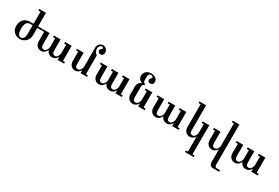

<svg xmlns="http://www.w3.org/2000/svg" viewBox="98 -2054 5421 3732"><g transform="rotate(30 2808.5 -188.5)"><path d="M528.8 -340.3H426.8V-172.4Q426.8 -134.3 412.1 -100.1Q397.5 -65.9 372.3 -39.8Q347.2 -13.7 313.5 1.5Q279.8 16.6 241.2 16.6Q199.7 16.6 165 2.7Q130.4 -11.2 105.2 -36.4Q80.1 -61.5 66.2 -96.4Q52.2 -131.3 52.2 -173.8Q52.2 -220.2 66.4 -257.3Q80.6 -294.4 106.2 -320.6Q131.8 -346.7 168.2 -360.8Q204.6 -375 249.5 -375H323.7V-644H276.9V-679.7H426.8V-375H528.8ZM323.7 -340.3H273.9Q213.4 -340.3 187.3 -298.8Q161.1 -257.3 161.1 -174.3Q161.1 -98.6 181.6 -58.8Q202.1 -19 241.2 -19Q280.8 -19 302.2 -53.5Q323.7 -87.9 323.7 -151.9Z M1225.1 0H1079.6V-69.8Q1070.3 -52.2 1057.9 -37.4Q1045.4 -22.5 1030.5 -11.7Q1015.6 -1 999 4.9Q982.4 10.7 964.8 10.7Q916 10.7 882.8 -13.2Q849.6 -37.1 835.9 -81.1Q827.1 -60.5 814.2 -43.7Q801.3 -26.9 785.6 -14.6Q770 -2.4 752.2 4.2Q734.4 10.7 715.8 10.7Q685.1 10.7 660.4 0.5Q635.7 -9.8 618.2 -28.6Q600.6 -47.4 591.1 -73.5Q581.5 -99.6 581.5 -131.8V-339.8H534.2V-375H684.1V-132.3Q684.1 -104.5 687.7 -86.4Q691.4 -68.4 699 -58.1Q706.5 -47.9 719 -43.9Q731.4 -40 749 -40Q765.6 -40 780 -50.3Q794.4 -60.5 805.4 -76.4Q816.4 -92.3 822.8 -112.1Q829.1 -131.8 829.1 -150.9V-339.8H782.2V-375H932.1V-132.3Q932.1 -106 935.8 -88.4Q939.5 -70.8 947.3 -60.1Q955.1 -49.3 967.8 -44.7Q980.5 -40 998 -40Q1014.6 -40 1029.1 -50.5Q1043.5 -61 1054.2 -77.4Q1064.9 -93.8 1071.3 -113.3Q1077.6 -132.8 1077.6 -150.9V-339.8H1030.8V-375H1180.2V-35.2H1225.1Z M1812 -580.6Q1812 -564 1806.9 -550.5Q1801.8 -537.1 1793 -527.8Q1784.2 -518.6 1772.5 -513.7Q1760.7 -508.8 1747.6 -508.8Q1732.9 -508.8 1721.4 -513.2Q1710 -517.6 1701.9 -525.1Q1693.8 -532.7 1689.5 -543Q1685.1 -553.2 1685.1 -564.9Q1685.1 -580.1 1692.4 -589.8Q1699.7 -599.6 1708.5 -606.7Q1717.3 -613.8 1724.6 -619.4Q1731.9 -625 1731.9 -632.3Q1731.9 -639.2 1728.5 -644Q1725.1 -648.9 1720.2 -652.1Q1715.3 -655.3 1710 -656.7Q1704.6 -658.2 1700.2 -658.2Q1687.5 -658.2 1675.3 -652.6Q1663.1 -647 1653.8 -636Q1644.5 -625 1638.9 -608.9Q1633.3 -592.8 1633.3 -572.3Q1633.3 -555.7 1636.7 -539.8Q1640.1 -523.9 1647.5 -509.3Q1654.8 -494.6 1666.7 -481.7Q1678.7 -468.8 1695.8 -458.5V-35.2H1740.2V0H1595.2V-69.8Q1585.9 -52.2 1573.7 -37.4Q1561.5 -22.5 1546.6 -12Q1531.7 -1.5 1514.9 4.6Q1498 10.7 1480 10.7Q1449.7 10.7 1425 0.7Q1400.4 -9.3 1382.8 -27.8Q1365.2 -46.4 1355.7 -72.8Q1346.2 -99.1 1346.2 -131.8V-339.8H1298.8V-375H1448.7V-132.3Q1448.7 -104.5 1451.9 -86.7Q1455.1 -68.8 1462.6 -58.3Q1470.2 -47.9 1482.7 -43.9Q1495.1 -40 1513.2 -40Q1529.8 -40 1544.4 -50Q1559.1 -60.1 1569.8 -76.2Q1580.6 -92.3 1586.7 -112.1Q1592.8 -131.8 1592.8 -150.9V-571.8Q1592.8 -595.2 1600.6 -616.7Q1608.4 -638.2 1623 -654.5Q1637.7 -670.9 1658.7 -680.7Q1679.7 -690.4 1706.1 -690.4Q1728 -690.4 1747.3 -681.9Q1766.6 -673.3 1781 -658.4Q1795.4 -643.6 1803.7 -623.5Q1812 -603.5 1812 -580.6Z M2523.4 0H2377.9V-69.8Q2368.7 -52.2 2356.2 -37.4Q2343.8 -22.5 2328.9 -11.7Q2314 -1 2297.4 4.9Q2280.8 10.7 2263.2 10.7Q2214.4 10.7 2181.2 -13.2Q2147.9 -37.1 2134.3 -81.1Q2125.5 -60.5 2112.5 -43.7Q2099.6 -26.9 2084 -14.6Q2068.4 -2.4 2050.5 4.2Q2032.7 10.7 2014.2 10.7Q1983.4 10.7 1958.7 0.5Q1934.1 -9.8 1916.5 -28.6Q1898.9 -47.4 1889.4 -73.5Q1879.9 -99.6 1879.9 -131.8V-339.8H1832.5V-375H1982.4V-132.3Q1982.4 -104.5 1986.1 -86.4Q1989.7 -68.4 1997.3 -58.1Q2004.9 -47.9 2017.3 -43.9Q2029.8 -40 2047.4 -40Q2064 -40 2078.4 -50.3Q2092.8 -60.5 2103.8 -76.4Q2114.7 -92.3 2121.1 -112.1Q2127.4 -131.8 2127.4 -150.9V-339.8H2080.6V-375H2230.5V-132.3Q2230.5 -106 2234.1 -88.4Q2237.8 -70.8 2245.6 -60.1Q2253.4 -49.3 2266.1 -44.7Q2278.8 -40 2296.4 -40Q2313 -40 2327.4 -50.5Q2341.8 -61 2352.5 -77.4Q2363.3 -93.8 2369.6 -113.3Q2376 -132.8 2376 -150.9V-339.8H2329.1V-375H2478.5V-35.2H2523.4Z M3033.7 0H2888.7V-69.8Q2879.4 -52.2 2867.2 -37.4Q2855 -22.5 2840.1 -12Q2825.2 -1.5 2808.3 4.6Q2791.5 10.7 2773.4 10.7Q2743.2 10.7 2718.5 0.7Q2693.8 -9.3 2676.3 -28.1Q2658.7 -46.9 2648.9 -73.2Q2639.2 -99.6 2639.2 -131.8V-302.7Q2639.2 -328.1 2646.5 -349.1Q2653.8 -370.1 2666.3 -386.2Q2678.7 -402.3 2695.1 -413.6Q2711.4 -424.8 2729 -430.2Q2710 -436.5 2692.9 -446.8Q2675.8 -457 2663.3 -471.2Q2650.9 -485.4 2643.6 -504.4Q2636.2 -523.4 2636.2 -547.4Q2636.2 -577.6 2647.9 -602.8Q2659.7 -627.9 2680.2 -646Q2700.7 -664.1 2728.5 -674.1Q2756.3 -684.1 2788.6 -684.1Q2822.8 -684.1 2849.6 -675Q2876.5 -666 2895 -650.9Q2913.6 -635.7 2923.6 -615.5Q2933.6 -595.2 2933.6 -573.2Q2933.6 -537.6 2914.6 -520Q2895.5 -502.4 2867.2 -502.4Q2840.8 -502.4 2825.7 -516.8Q2810.5 -531.2 2810.5 -554.7Q2810.5 -569.8 2816.4 -579.1Q2822.3 -588.4 2829.3 -595Q2836.4 -601.6 2842.3 -606.4Q2848.1 -611.3 2848.1 -617.7Q2848.1 -632.8 2835.7 -644.5Q2823.2 -656.2 2801.3 -656.2Q2772.9 -656.2 2758.3 -637.9Q2743.7 -619.6 2743.7 -578.6V-509.8Q2743.7 -496.1 2746.6 -484.1Q2749.5 -472.2 2755.4 -463.4Q2761.2 -454.6 2769.5 -449.7Q2777.8 -444.8 2789.1 -444.8V-419.4Q2777.8 -419.4 2769 -414.1Q2760.3 -408.7 2754.4 -399.4Q2748.5 -390.1 2745.4 -377.4Q2742.2 -364.7 2742.2 -350.6V-132.3Q2742.2 -106.4 2745.4 -88.6Q2748.5 -70.8 2755.9 -60.1Q2763.2 -49.3 2775.6 -44.7Q2788.1 -40 2806.6 -40Q2823.2 -40 2837.9 -50Q2852.5 -60.1 2863.3 -76.2Q2874 -92.3 2880.1 -112.1Q2886.2 -131.8 2886.2 -150.9V-339.8H2839.4V-375H2989.3V-35.2H3033.7Z M3797.9 0H3652.3V-69.8Q3643.1 -52.2 3630.6 -37.4Q3618.2 -22.5 3603.3 -11.7Q3588.4 -1 3571.8 4.9Q3555.2 10.7 3537.6 10.7Q3488.8 10.7 3455.6 -13.2Q3422.4 -37.1 3408.7 -81.1Q3399.9 -60.5 3387 -43.7Q3374 -26.9 3358.4 -14.6Q3342.8 -2.4 3325 4.2Q3307.1 10.7 3288.6 10.7Q3257.8 10.7 3233.2 0.5Q3208.5 -9.8 3190.9 -28.6Q3173.3 -47.4 3163.8 -73.5Q3154.3 -99.6 3154.3 -131.8V-339.8H3106.9V-375H3256.8V-132.3Q3256.8 -104.5 3260.5 -86.4Q3264.2 -68.4 3271.7 -58.1Q3279.3 -47.9 3291.7 -43.9Q3304.2 -40 3321.8 -40Q3338.4 -40 3352.8 -50.3Q3367.2 -60.5 3378.2 -76.4Q3389.2 -92.3 3395.5 -112.1Q3401.9 -131.8 3401.9 -150.9V-339.8H3355V-375H3504.9V-132.3Q3504.9 -106 3508.5 -88.4Q3512.2 -70.8 3520 -60.1Q3527.8 -49.3 3540.5 -44.7Q3553.2 -40 3570.8 -40Q3587.4 -40 3601.8 -50.5Q3616.2 -61 3627 -77.4Q3637.7 -93.8 3644 -113.3Q3650.4 -132.8 3650.4 -150.9V-339.8H3603.5V-375H3752.9V-35.2H3797.9Z M4314.9 313H4120.1V277.8H4165V-68.4Q4157.7 -48.3 4145.3 -33.7Q4132.8 -19 4117.7 -9Q4102.5 1 4085.7 5.9Q4068.8 10.7 4052.7 10.7Q4022.5 10.7 3997.8 0.7Q3973.1 -9.3 3955.6 -28.1Q3938 -46.9 3928.2 -73.2Q3918.5 -99.6 3918.5 -131.8V-644H3871.6V-679.7H4021.5V-132.3Q4021.5 -104.5 4024.7 -86.7Q4027.8 -68.8 4035.2 -58.6Q4042.5 -48.3 4054.9 -44.2Q4067.4 -40 4085.9 -40Q4102.5 -40 4117.2 -50Q4131.8 -60.1 4142.3 -75.9Q4152.8 -91.8 4158.9 -111.6Q4165 -131.3 4165 -150.9V-339.8H4118.7V-375H4268.6V277.8H4314.9Z M4885.7 313H4743.7Q4725.6 313 4710.9 306.2Q4696.3 299.3 4686 286.9Q4675.8 274.4 4670.4 256.8Q4665 239.3 4665 218.3V-69.3Q4657.2 -51.3 4644.8 -36.6Q4632.3 -22 4617.2 -11.5Q4602.1 -1 4585.2 4.9Q4568.4 10.7 4552.2 10.7Q4522 10.7 4497.3 0.7Q4472.7 -9.3 4455.1 -27.8Q4437.5 -46.4 4428 -72.8Q4418.5 -99.1 4418.5 -131.8V-339.8H4371.1V-375H4521V-132.3Q4521 -104.5 4524.7 -86.7Q4528.3 -68.8 4535.9 -58.3Q4543.5 -47.9 4555.7 -43.9Q4567.9 -40 4585.4 -40Q4602.1 -40 4616.7 -50Q4631.3 -60.1 4642.1 -76.2Q4652.8 -92.3 4658.9 -112.1Q4665 -131.8 4665 -150.9V-644.5H4618.2V-680.2H4768.1V223.1Q4768.1 251 4780.3 264.4Q4792.5 277.8 4814.5 277.8H4885.7Z M5572.8 0H5427.2V-69.8Q5418 -52.2 5405.5 -37.4Q5393.1 -22.5 5378.2 -11.7Q5363.3 -1 5346.7 4.9Q5330.1 10.7 5312.5 10.7Q5263.7 10.7 5230.5 -13.2Q5197.3 -37.1 5183.6 -81.1Q5174.8 -60.5 5161.9 -43.7Q5148.9 -26.9 5133.3 -14.6Q5117.7 -2.4 5099.9 4.2Q5082 10.7 5063.5 10.7Q5032.7 10.7 5008.1 0.5Q4983.4 -9.8 4965.8 -28.6Q4948.2 -47.4 4938.7 -73.5Q4929.2 -99.6 4929.2 -131.8V-339.8H4881.8V-375H5031.7V-132.3Q5031.7 -104.5 5035.4 -86.4Q5039.1 -68.4 5046.6 -58.1Q5054.2 -47.9 5066.7 -43.9Q5079.1 -40 5096.7 -40Q5113.3 -40 5127.7 -50.3Q5142.1 -60.5 5153.1 -76.4Q5164.1 -92.3 5170.4 -112.1Q5176.8 -131.8 5176.8 -150.9V-339.8H5129.9V-375H5279.8V-132.3Q5279.8 -106 5283.4 -88.4Q5287.1 -70.8 5294.9 -60.1Q5302.7 -49.3 5315.4 -44.7Q5328.1 -40 5345.7 -40Q5362.3 -40 5376.7 -50.5Q5391.1 -61 5401.9 -77.4Q5412.6 -93.8 5418.9 -113.3Q5425.3 -132.8 5425.3 -150.9V-339.8H5378.4V-375H5527.8V-35.2H5572.8Z"/></g></svg>

Font: Arian Grqi
Style: Italic
Weight: 400
Italic angle: -15°
Designer: Ruben Hakobyan (Tarumian)
Foundry: Ruben Hakobyan (Tarumian)
Version: Version 1.002